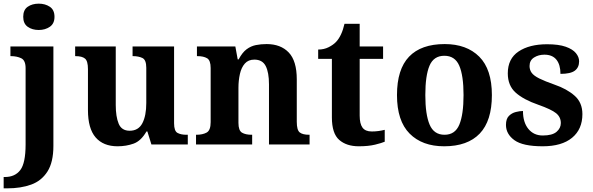

<svg xmlns="http://www.w3.org/2000/svg" viewBox="-40 -790 3245 1050"><path d="M172 -626Q136 -626 111.5 -643.5Q87 -661 87 -698Q87 -736 111.5 -753Q136 -770 172 -770Q207 -770 232.5 -753Q258 -736 258 -698Q258 -661 232.5 -643.5Q207 -626 172 -626ZM-20 240V178H-13Q42 178 71 140Q100 102 100 0V-417Q100 -460 76 -471.5Q52 -483 20 -483H17V-536H252V8Q252 97 219.5 148Q187 199 130.5 219.5Q74 240 0 240Z M603 10Q525 10 483 -38.5Q441 -87 441 -188V-412Q441 -456 425 -469.5Q409 -483 373 -483H371V-536H593V-216Q593 -152 609 -113.5Q625 -75 669 -75Q717 -75 738.5 -116Q760 -157 760 -227V-419Q760 -463 738.5 -473Q717 -483 688 -483H685V-536H912V-116Q912 -73 931 -63Q950 -53 979 -53H987V0H788L766 -71H761Q731 -19 690.5 -4.5Q650 10 603 10Z M1032 0V-53H1034Q1068 -53 1090 -65Q1112 -77 1112 -122V-418Q1112 -460 1092.5 -471.5Q1073 -483 1040 -483H1037V-536H1247L1260 -465H1265Q1285 -503 1308.5 -520.5Q1332 -538 1359.5 -543.5Q1387 -549 1418 -549Q1495 -549 1539 -503Q1583 -457 1583 -356V-124Q1583 -78 1599.5 -65.5Q1616 -53 1650 -53H1653V0H1431V-329Q1431 -394 1413 -429Q1395 -464 1351 -464Q1318 -464 1299 -442.5Q1280 -421 1272 -385.5Q1264 -350 1264 -309V-118Q1264 -76 1283.5 -64.5Q1303 -53 1336 -53H1339V0Z M1922 10Q1855 10 1815 -25Q1775 -60 1775 -148V-468H1700V-519Q1732 -519 1757.5 -532Q1783 -545 1798 -561Q1829 -594 1844 -660H1927V-536H2055V-468H1927V-158Q1927 -113 1942.5 -92Q1958 -71 1993 -71Q2013 -71 2030.5 -73.5Q2048 -76 2064 -80V-15Q2048 -8 2011.5 1Q1975 10 1922 10Z M2389 10Q2269 10 2200 -59.5Q2131 -129 2131 -270Q2131 -411 2197 -480Q2263 -549 2392 -549Q2512 -549 2581 -480Q2650 -411 2650 -270Q2650 -129 2583.5 -59.5Q2517 10 2389 10ZM2391 -53Q2449 -53 2472 -108.5Q2495 -164 2495 -270Q2495 -377 2471.5 -431Q2448 -485 2390 -485Q2332 -485 2309 -431Q2286 -377 2286 -270Q2286 -164 2309.5 -108.5Q2333 -53 2391 -53Z M2928 10Q2819 10 2773 -23.5Q2727 -57 2727 -107Q2727 -140 2743 -156Q2759 -172 2781 -177.5Q2803 -183 2820 -183Q2820 -121 2849.5 -85Q2879 -49 2928 -49Q2980 -49 3003.5 -69Q3027 -89 3027 -117Q3027 -150 3001 -171Q2975 -192 2904 -217Q2823 -245 2780 -283.5Q2737 -322 2737 -389Q2737 -469 2796 -508.5Q2855 -548 2952 -548Q3015 -548 3053.5 -534.5Q3092 -521 3109.5 -499.5Q3127 -478 3127 -455Q3127 -421 3103.5 -403.5Q3080 -386 3025 -386Q3025 -436 3003 -463.5Q2981 -491 2937 -491Q2905 -491 2880.5 -475.5Q2856 -460 2856 -429Q2856 -408 2867.5 -392Q2879 -376 2909 -361Q2939 -346 2993 -327Q3060 -304 3102.5 -266.5Q3145 -229 3145 -166Q3145 -83 3088.5 -36.5Q3032 10 2928 10Z"/></svg>

Font: Noto Serif Tibetan
Style: Bold
Weight: 700
Designer: Monotype Design Team
Foundry: Monotype Imaging Inc.
Version: Version 2.103; ttfautohint (v1.8.4.7-5d5b)